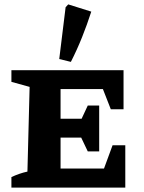

<svg xmlns="http://www.w3.org/2000/svg" viewBox="-20 -855 657 875"><path d="M493 -193H551V0H32V-48Q49 -56 67.5 -62.5Q86 -69 105 -73L115 -459L32 -482V-535H543V-357H485L449 -449H256V-314H352L380 -374H432V-165H380L350 -228H256V-87H454ZM303 -573 250 -586 279 -822 291 -835 396 -802Q377 -743 354 -685.5Q331 -628 303 -573Z"/></svg>

Font: Piazzolla SC
Style: Bold
Weight: 700
Designer: Juan Pablo del Peral
Foundry: Huerta Tipografica
Version: Version 1.330